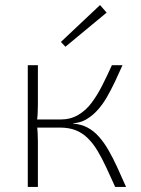

<svg xmlns="http://www.w3.org/2000/svg" viewBox="-20 -740 560 760"><path d="M465 -482Q450 -448 434.5 -415.5Q419 -383 402.5 -354.5Q386 -326 366 -304Q346 -282 322.5 -268Q299 -254 269 -252V-251Q302 -248 326.5 -235Q351 -222 371.5 -199Q392 -176 409.5 -145.5Q427 -115 444 -78Q461 -41 479 0H436Q417 -42 400 -78.5Q383 -115 365.5 -144Q348 -173 327 -193.5Q306 -214 279.5 -224.5Q253 -235 217 -235L219 -267Q259 -267 289.5 -285Q320 -303 342.5 -333Q365 -363 384.5 -401.5Q404 -440 423 -482ZM130 -482V-325Q130 -305 129 -288.5Q128 -272 125 -252Q128 -233 129 -215Q130 -197 130 -180V0H90V-482ZM246 -267V-235H114V-267ZM376 -720 402 -690 239 -555 221 -574Z"/></svg>

Font: Exo 2 ExtraLight
Style: Regular
Weight: 250
Designer: Natanael Gama
Foundry: Natanael Gama
Version: Version 2.010